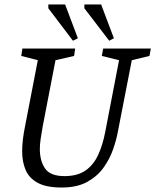

<svg xmlns="http://www.w3.org/2000/svg" viewBox="-20 -828 694 858"><path d="M255 10Q187 10 148.5 -11Q110 -32 94.5 -68.5Q79 -105 79 -152Q79 -178 82.5 -206.5Q86 -235 92 -264L149 -559L75 -578L80 -611H316L311 -578L228 -559L171 -264Q166 -236 162 -209.5Q158 -183 158 -162Q158 -109 181.5 -75Q205 -41 268 -41Q326 -41 362 -66Q398 -91 418.5 -135.5Q439 -180 450 -237L512 -559L435 -578L441 -611H654L648 -578L569 -559L506 -236Q500 -203 485.5 -161Q471 -119 443.5 -80Q416 -41 370.5 -15.5Q325 10 255 10ZM468 -646 357 -791V-808H432L489 -657ZM306 -646 196 -791V-808H271L328 -657Z"/></svg>

Font: Manuale
Style: Italic
Weight: 400
Italic angle: -11°
Designer: Eduardo Tunni / Pablo Cosgaya
Foundry: Eduardo Tunni / Pablo Cosgaya
Version: Version 1.002